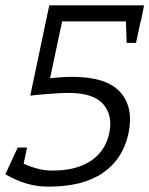

<svg xmlns="http://www.w3.org/2000/svg" viewBox="-28 -620 558 717"><path d="M229 -273Q208 -273 183.5 -271.5Q159 -270 136.5 -268Q114 -266 99.5 -264.5Q85 -263 85 -263L156 -600H510L498 -540H204L159 -328Q179 -330 200.5 -331.5Q222 -333 242 -333ZM154 77 167 17Q228 17 272 0.5Q316 -16 343.5 -47.5Q371 -79 380 -123Q394 -189 357.5 -231Q321 -273 229 -273L242 -333Q370 -333 421 -276Q472 -219 452 -123Q432 -27 357 25Q282 77 154 77ZM154 77Q122 77 93.5 71Q65 65 40 54.5Q15 44 -8 31L32 -21Q53 -11 74.5 -2.5Q96 6 119 11.5Q142 17 167 17ZM480 -460H445L440 -600H510ZM73 -69 52 31H-8L38 -69Z"/></svg>

Font: Epunda Slab Light
Style: Italic
Weight: 300
Italic angle: -12°
Designer: Simon Atzbach
Foundry: typofactur
Version: Version 1.102